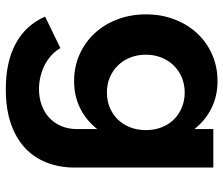

<svg xmlns="http://www.w3.org/2000/svg" viewBox="-74 -446 770 662"><g transform="rotate(90 311.0 -115.0)"><path d="M29.5 -233.2Q29.5 -285.9 46.6 -330.9Q63.6 -375.9 94.3 -409.1Q125 -442.3 167.3 -461.1Q209.5 -480 260 -480Q310.5 -480 352.3 -459.5Q394.1 -439.1 425 -400.5V-465.5H557.7V12.7Q557.7 64.5 540.9 108.2Q524.1 151.8 490.5 183.4Q456.8 215 406.1 232.5Q355.5 250 287.3 250Q193.2 250 130 215.7Q66.8 181.4 37.3 114.5L145.9 61.8Q155.5 78.6 170.2 92.3Q185 105.9 203.4 115.5Q221.8 125 243.2 130.2Q264.5 135.5 287.3 135.5Q317.7 135.5 343 126.1Q368.2 116.8 386.4 99.8Q404.5 82.7 414.8 58.6Q425 34.5 425 5V-65Q394.1 -26.4 352.3 -5.9Q310.5 14.5 260 14.5Q209.5 14.5 167.3 -4.5Q125 -23.6 94.3 -56.8Q63.6 -90 46.6 -135.5Q29.5 -180.9 29.5 -233.2ZM168.6 -232.7Q168.6 -203.6 178.4 -179.1Q188.2 -154.5 205.7 -136.6Q223.2 -118.6 247 -108.6Q270.9 -98.6 299.1 -98.6Q327.3 -98.6 351.1 -108.6Q375 -118.6 392.3 -136.6Q409.5 -154.5 419.1 -179.1Q428.6 -203.6 428.6 -232.7Q428.6 -262.3 419.1 -286.8Q409.5 -311.4 392.3 -329.1Q375 -346.8 351.1 -356.8Q327.3 -366.8 299.1 -366.8Q270.9 -366.8 247 -356.8Q223.2 -346.8 205.7 -328.9Q188.2 -310.9 178.4 -286.4Q168.6 -261.8 168.6 -232.7Z"/></g></svg>

Font: Spartan
Style: Bold
Weight: 700
Designer: Matt Bailey, Mirko Velimirovic
Foundry: Matt Bailey
Version: Version 1.005